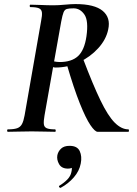

<svg xmlns="http://www.w3.org/2000/svg" viewBox="-20 -648 675 944"><path d="M19 0Q15 0 15 -6Q15 -12 19 -12Q48 -12 64 -17.5Q80 -23 88 -38Q96 -53 101 -81L182 -544Q188 -573 186 -587.5Q184 -602 171 -607.5Q158 -613 130 -613Q126 -613 126 -619Q126 -625 130 -625Q153 -625 182.5 -623.5Q212 -622 244 -622Q267 -622 299 -625Q331 -628 351 -628Q445 -628 485 -594.5Q525 -561 512 -503Q502 -454 463 -411Q424 -368 369 -342Q314 -316 253 -316Q250 -316 246.5 -316.5Q243 -317 241 -318L199 -81Q194 -53 195.5 -38Q197 -23 210 -17.5Q223 -12 250 -12Q254 -12 254 -6Q254 0 251 0Q227 0 198.5 -1Q170 -2 136 -2Q103 -2 72.5 -1Q42 0 19 0ZM460 0Q447 0 424.5 -33Q402 -66 372.5 -139.5Q343 -213 308 -333L388 -360Q437 -231 474 -154.5Q511 -78 544 -45Q577 -12 611 -12Q614 -12 614 -6Q614 0 611 0Q550 0 514 0Q478 0 460 0ZM273 -343Q332 -343 363.5 -372Q395 -401 405 -469Q416 -546 395 -576.5Q374 -607 342 -607Q320 -607 309 -604Q298 -601 292.5 -587.5Q287 -574 281 -542L246 -346Q252 -345 259 -344Q266 -343 273 -343ZM279 275Q275 277 271.5 272.5Q268 268 272 265Q295 251 311 234.5Q327 218 331 198Q336 177 330.5 167Q325 157 317 156L350 137Q351 159 342.5 170Q334 181 314 181Q283 181 270.5 159Q258 137 262 115Q266 96 280.5 82.5Q295 69 322 69Q360 69 372 95Q384 121 377 156Q370 193 343 224Q316 255 279 275Z"/></svg>

Font: Cormorant
Style: Bold Italic
Weight: 700
Italic angle: -10°
Designer: Christian Thalmann (Catharsis Fonts)
Foundry: Catharsis Fonts
Version: Version 4.000